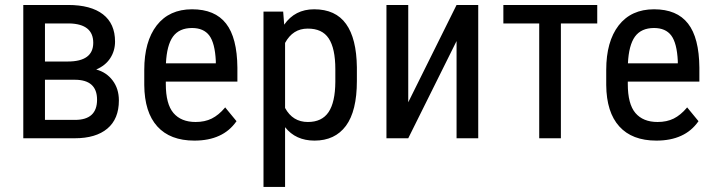

<svg xmlns="http://www.w3.org/2000/svg" viewBox="-20 -548 2831 761"><path d="M158.2 -304.2H248.5Q349.6 -304.2 349.6 -378.4Q349.6 -453.1 254.4 -455.1H158.2ZM158.2 -231.9V-72.8H277.3Q364.7 -72.8 364.7 -152.8Q364.7 -231.9 276.4 -231.9ZM72.3 0V-528.3H249.5Q340.3 -528.3 388.2 -491.2Q436 -454.1 436 -383.3Q436 -346.7 417 -317.4Q397.9 -288.1 361.3 -272.5Q401.9 -261.7 426.5 -229Q451.2 -196.3 451.2 -149.9Q451.2 -76.7 405.5 -38.3Q359.9 0 276.4 0Z M835.4 -296.9V-306.2Q832 -377 809.6 -407.2Q787.1 -437 741.2 -437Q690.4 -437 665.5 -402.8Q641.1 -368.7 637.7 -296.9ZM848.6 -9.8Q807.1 9.3 750.5 9.3Q654.3 9.3 603.5 -46.9Q552.7 -103 551.8 -210.9V-271Q551.8 -383.3 601.1 -447.3Q650.9 -511.2 741.2 -511.2Q832 -511.2 876 -454.6Q919.9 -398.4 920.9 -279.8V-226.6V-224.6H918.9H637.2V-214.8Q637.2 -135.7 667.5 -100.1Q697.8 -64.5 755.4 -64.5Q792 -64.5 819.3 -78.1Q846.7 -91.8 871.1 -120.6L872.1 -122.6L873.5 -121.1L916.5 -68.8L917.5 -67.9L916.5 -66.4Q889.6 -28.3 848.6 -9.8Z M1309.1 -223.6V-273.4Q1309.1 -356.4 1282.7 -396Q1256.8 -435.1 1199.2 -434.6Q1140.6 -434.6 1109.9 -377.9V-120.1Q1140.1 -64.5 1200.2 -64.5Q1255.9 -64.5 1282.2 -103.5Q1308.6 -142.6 1309.1 -223.6ZM1394.5 -281.2V-227.1Q1394.5 -107.9 1351.1 -49.3Q1307.6 9.3 1226.6 9.3Q1151.9 9.3 1109.9 -43.9V190.9V192.9H1107.9H1026.4H1024.4V190.9V-500V-502H1026.4H1100.6H1102.5V-500L1106.4 -450.2Q1148.9 -511.2 1225.1 -511.2Q1310.1 -511.2 1351.6 -453.1Q1393.1 -395.5 1394.5 -281.2Z M1789.6 -528.3H1875.5V0H1789.6V-385.3L1598.1 0H1511.7V-528.3H1598.1V-142.6Z M2347.2 -455.1H2203.1V0H2117.2V-455.1H1975.1V-528.3H2347.2Z M2666.5 -296.9V-306.2Q2663.1 -377 2640.6 -407.2Q2618.2 -437 2572.3 -437Q2521.5 -437 2496.6 -402.8Q2472.2 -368.7 2468.8 -296.9ZM2679.7 -9.8Q2638.2 9.3 2581.5 9.3Q2485.4 9.3 2434.6 -46.9Q2383.8 -103 2382.8 -210.9V-271Q2382.8 -383.3 2432.1 -447.3Q2481.9 -511.2 2572.3 -511.2Q2663.1 -511.2 2707 -454.6Q2751 -398.4 2752 -279.8V-226.6V-224.6H2750H2468.3V-214.8Q2468.3 -135.7 2498.5 -100.1Q2528.8 -64.5 2586.4 -64.5Q2623 -64.5 2650.4 -78.1Q2677.7 -91.8 2702.1 -120.6L2703.1 -122.6L2704.6 -121.1L2747.6 -68.8L2748.5 -67.9L2747.6 -66.4Q2720.7 -28.3 2679.7 -9.8Z"/></svg>

Font: MAUL Condensed
Style: Condensed Regular
Weight: 400
Designer: MAUL
Version: Version 1.0; 2020; ttfautohint (v1.8.3)